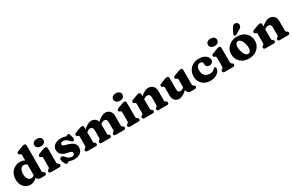

<svg xmlns="http://www.w3.org/2000/svg" viewBox="203 -2297 5880 3858"><g transform="rotate(-30 3143.0 -367.5)"><path d="M395.8 -100.8 387.8 -104V-580.4Q387.8 -600.8 382.4 -608.6Q376.9 -616.4 367.6 -620.4L352.6 -623.6Q342.3 -628.8 335.9 -636.5Q329.4 -644.2 329.4 -656.4Q329.4 -670.2 337.9 -679.8Q346.3 -689.4 364.6 -696.2L460.4 -732.2Q482.3 -740.7 497.2 -744.9Q512.1 -749.2 527.8 -749.2Q544.8 -749.2 554.6 -738Q564.4 -726.8 564.4 -709.2V-125.8Q564.4 -102.9 568.9 -93.8Q573.5 -84.7 581.4 -79.8L592 -74.8Q603.4 -68 609.6 -59Q615.8 -50 615.8 -36.8Q615.8 -19.7 604.9 -9.8Q594.1 0 574.8 0H475Q442.3 0 419.1 -21.2Q395.8 -42.5 395.8 -73.4ZM30.1 -224.7Q30.1 -305 62.9 -365Q95.7 -425 152.1 -458.1Q208.5 -491.3 278.9 -491.3Q339.6 -491.3 385.8 -463.6Q432 -436 463.1 -383L416.1 -324.3Q395.5 -365 369.4 -382.1Q343.3 -399.2 313.5 -399.2Q284.5 -399.2 261.8 -381.3Q239.1 -363.4 226.1 -328.8Q213.2 -294.1 213.2 -244.2Q213.2 -193.2 226.9 -159.2Q240.6 -125.2 264.2 -108.1Q287.9 -91.1 317.6 -91.1Q349.3 -91.1 375.5 -110Q401.8 -128.9 421.5 -167.1L451.4 -129.3Q410.7 -63.1 357.5 -24.8Q304.3 13.4 238.1 13.4Q178.2 13.4 131.3 -17.1Q84.3 -47.6 57.2 -101.2Q30.1 -154.8 30.1 -224.7Z M905.1 -450.2V-125.8Q905.1 -102.9 909.6 -93.8Q914.2 -84.7 922.1 -79.8L932.7 -74.8Q944.1 -68 950.3 -59Q956.5 -50 956.5 -36.8Q956.5 -19.6 945.6 -9.8Q934.8 0 915.5 0H717.9Q699.1 0 688 -9.8Q676.9 -19.6 676.9 -36.8Q676.9 -50 683.1 -59Q689.3 -68 700.7 -74.8L711.5 -79.8Q719.8 -84.7 724.2 -93.8Q728.5 -102.9 728.5 -125.8V-321.4Q728.5 -341.8 723.1 -349.6Q717.6 -357.4 708.3 -361.4L693.3 -364.6Q683 -370.2 676.6 -377.7Q670.1 -385.2 670.1 -397.4Q670.1 -411.2 678.6 -420.8Q687 -430.4 705.3 -437.2L801.1 -473.2Q823 -481.7 837.9 -485.9Q852.8 -490.2 868.5 -490.2Q885.5 -490.2 895.3 -479Q905.1 -467.8 905.1 -450.2ZM804.9 -550.2Q756.5 -550.2 727.9 -573.7Q699.3 -597.1 699.3 -636.8Q699.3 -676 727.9 -699Q756.5 -722 804.9 -722Q853.6 -722 882.2 -699Q910.9 -676 910.9 -636.8Q910.9 -597.1 882.2 -573.7Q853.6 -550.2 804.9 -550.2Z M1236.8 -421Q1207.2 -421 1192.5 -408.7Q1177.9 -396.4 1177.9 -378.6Q1177.9 -365.9 1185.4 -356.2Q1193 -346.5 1206.3 -339.5Q1219.7 -332.6 1237.8 -328.5Q1314.4 -312.5 1363 -288.2Q1411.6 -263.9 1434.6 -230Q1457.7 -196.2 1457.7 -151.8Q1457.7 -77.8 1406.4 -32.8Q1355.1 12.2 1249.1 12.2Q1221.1 12.2 1199.3 6.9Q1177.6 1.7 1161.8 -3.6Q1146.1 -8.8 1135.5 -8.8Q1125.2 -8.8 1118 -3.3Q1110.8 2.2 1103.7 7.7Q1096.6 13.2 1086.5 13.2Q1072.9 13.2 1061.5 3.8Q1050.1 -5.5 1041.5 -26.6L1017.7 -83.6Q1005.9 -113.5 1012.6 -134.3Q1019.2 -155.1 1036.7 -161.4Q1054.6 -167.6 1075.5 -160.7Q1096.4 -153.8 1110.7 -135.8Q1127.7 -113.2 1147.2 -95.6Q1166.7 -78 1190.1 -67.8Q1213.5 -57.6 1241.9 -57.6Q1273.8 -57.6 1289.1 -71.9Q1304.3 -86.3 1304.3 -108.4Q1304.3 -123.9 1295.6 -135Q1286.9 -146 1269.2 -153.4Q1251.6 -160.8 1225.1 -165.2Q1156.1 -174.9 1111.8 -197.6Q1067.4 -220.2 1046 -255.1Q1024.6 -289.9 1024.6 -335.6Q1024.6 -381.9 1050.4 -417Q1076.2 -452.1 1121.9 -471.8Q1167.6 -491.6 1227.5 -491.6Q1264.1 -491.6 1287.3 -486.3Q1310.6 -481.1 1323.6 -475.8Q1336.6 -470.6 1342.1 -470.6Q1351.9 -470.6 1359.9 -475.8Q1367.9 -481.1 1375.7 -486.3Q1383.6 -491.6 1392.9 -491.6Q1404.6 -491.6 1414.4 -483.1Q1424.2 -474.7 1429.3 -454.6L1447.5 -388.8Q1453.9 -365 1449.8 -344.2Q1445.7 -323.5 1426.1 -318.2Q1411.2 -314.3 1394.8 -323.2Q1378.5 -332 1363.9 -350.8Q1340.4 -383.9 1307.4 -402.5Q1274.5 -421 1236.8 -421Z M1751.5 -450.2V-125.8Q1751.5 -100.5 1755.2 -90.6Q1759 -80.7 1767.7 -75.8L1779.1 -70Q1798.1 -58 1798.1 -36.8Q1798.1 0 1761.1 0H1565.9Q1547.1 0 1536 -9.8Q1524.9 -19.6 1524.9 -36.8Q1524.9 -50 1531.1 -59Q1537.3 -68 1548.7 -74.8L1559.5 -79.8Q1567.8 -84.7 1572.2 -93.8Q1576.5 -102.9 1576.5 -125.8V-321.4Q1576.5 -341.8 1571.1 -349.6Q1565.6 -357.4 1556.3 -361.4L1541.3 -364.6Q1531 -370.2 1524.6 -377.7Q1518.1 -385.2 1518.1 -397.4Q1518.1 -411.2 1526.6 -420.8Q1535 -430.4 1553.3 -437.2L1647.5 -473.2Q1669.4 -481.7 1684.3 -485.9Q1699.2 -490.2 1714.9 -490.2Q1731.9 -490.2 1741.7 -479Q1751.5 -467.8 1751.5 -450.2ZM1737.9 -315.8 1704.1 -354.6 1728.5 -377.6Q1793.6 -439.4 1842.7 -465.5Q1891.9 -491.6 1933.8 -491.6Q1997.5 -491.6 2037.2 -448.7Q2076.9 -405.9 2076.9 -336.4V-125.8Q2076.9 -100.5 2080.6 -90.8Q2084.4 -81.1 2093.1 -75.8L2104.5 -70Q2123.5 -58 2123.5 -36.8Q2123.5 0 2086.5 0H1892.1Q1855.1 0 1855.1 -36.8Q1855.1 -58 1874.1 -70L1885.7 -75.8Q1894.4 -80.7 1898.2 -90.6Q1901.9 -100.5 1901.9 -125.8V-293.6Q1901.9 -330.2 1885.1 -349.2Q1868.3 -368.2 1839.4 -368.2Q1820.4 -368.2 1799.7 -360.2Q1779.1 -352.2 1756.9 -332.6ZM2064.9 -316.4 2031.1 -355.6 2052.9 -376.6Q2117.8 -439.1 2167 -465.3Q2216.3 -491.6 2258.2 -491.6Q2321.9 -491.6 2361.6 -448.7Q2401.3 -405.9 2401.3 -336.4V-125.8Q2401.3 -102.9 2405.8 -93.8Q2410.4 -84.7 2418.3 -79.8L2428.9 -74.8Q2440.3 -67.2 2446.5 -58.6Q2452.7 -50 2452.7 -36.8Q2452.7 -19.6 2441.8 -9.8Q2431 0 2411.7 0H2216.5Q2179.5 0 2179.5 -36.8Q2179.5 -58 2198.5 -70L2210.1 -75.8Q2218.8 -80.7 2222.6 -90.6Q2226.3 -100.5 2226.3 -125.8V-293.6Q2226.3 -330.2 2209.5 -349.2Q2192.7 -368.2 2163.8 -368.2Q2144.8 -368.2 2124 -359.9Q2103.3 -351.6 2081.3 -331.2Z M2737.6 -450.2V-125.8Q2737.6 -102.9 2742.1 -93.8Q2746.7 -84.7 2754.6 -79.8L2765.2 -74.8Q2776.6 -68 2782.8 -59Q2789 -50 2789 -36.8Q2789 -19.6 2778.1 -9.8Q2767.3 0 2748 0H2550.4Q2531.6 0 2520.5 -9.8Q2509.4 -19.6 2509.4 -36.8Q2509.4 -50 2515.6 -59Q2521.8 -68 2533.2 -74.8L2544 -79.8Q2552.3 -84.7 2556.7 -93.8Q2561 -102.9 2561 -125.8V-321.4Q2561 -341.8 2555.6 -349.6Q2550.1 -357.4 2540.8 -361.4L2525.8 -364.6Q2515.5 -370.2 2509.1 -377.7Q2502.6 -385.2 2502.6 -397.4Q2502.6 -411.2 2511.1 -420.8Q2519.5 -430.4 2537.8 -437.2L2633.6 -473.2Q2655.5 -481.7 2670.4 -485.9Q2685.3 -490.2 2701 -490.2Q2718 -490.2 2727.8 -479Q2737.6 -467.8 2737.6 -450.2ZM2637.4 -550.2Q2589 -550.2 2560.4 -573.7Q2531.8 -597.1 2531.8 -636.8Q2531.8 -676 2560.4 -699Q2589 -722 2637.4 -722Q2686.1 -722 2714.7 -699Q2743.4 -676 2743.4 -636.8Q2743.4 -597.1 2714.7 -573.7Q2686.1 -550.2 2637.4 -550.2Z M3074.1 -450.2V-125.8Q3074.1 -100.5 3077.8 -90.6Q3081.6 -80.7 3090.3 -75.8L3101.7 -70Q3120.7 -58 3120.7 -36.8Q3120.7 0 3083.7 0H2886.9Q2868.1 0 2857 -9.8Q2845.9 -19.6 2845.9 -36.8Q2845.9 -50 2852.1 -59Q2858.3 -68 2869.7 -74.8L2880.5 -79.8Q2888.8 -84.7 2893.2 -93.8Q2897.5 -102.9 2897.5 -125.8V-321.4Q2897.5 -341.8 2892.1 -349.6Q2886.6 -357.4 2877.3 -361.4L2862.3 -364.6Q2852 -370.2 2845.6 -377.7Q2839.1 -385.2 2839.1 -397.4Q2839.1 -411.2 2847.6 -420.8Q2856 -430.4 2874.3 -437.2L2970.1 -473.2Q2992 -481.7 3006.9 -485.9Q3021.8 -490.2 3037.5 -490.2Q3054.5 -490.2 3064.3 -479Q3074.1 -467.8 3074.1 -450.2ZM3056.5 -315.8 3022.7 -354.6 3047.1 -377.6Q3112.6 -439.8 3162.9 -465.7Q3213.3 -491.6 3256.4 -491.6Q3322.1 -491.6 3362.8 -448.7Q3403.5 -405.9 3403.5 -336.4V-125.8Q3403.5 -102.9 3407.8 -93.6Q3412.2 -84.3 3420.5 -79.8L3431.1 -74.8Q3442.5 -67.2 3448.7 -58.6Q3454.9 -50 3454.9 -36.8Q3454.9 -19.6 3444 -9.8Q3433.2 0 3413.9 0H3217.1Q3180.1 0 3180.1 -36.8Q3180.1 -58 3199.1 -70L3210.7 -75.8Q3219.4 -80.7 3223.2 -90.6Q3226.9 -100.5 3226.9 -125.8V-293.6Q3226.9 -329.8 3209.5 -349Q3192.1 -368.2 3161.2 -368.2Q3141.4 -368.2 3119.5 -360.4Q3097.7 -352.6 3075.5 -332.6Z M3879.1 -79V-104.6L3871.1 -107.7V-321.4Q3871.1 -341.8 3865.7 -349.6Q3860.2 -357.4 3850.9 -361.4L3835.9 -364.6Q3825.6 -370.2 3819.1 -377.7Q3812.7 -385.2 3812.7 -397.4Q3812.7 -411.2 3821.1 -420.8Q3829.6 -430.4 3847.9 -437.2L3943.7 -473.2Q3965.6 -481.7 3980.5 -485.9Q3995.4 -490.2 4011.1 -490.2Q4028.1 -490.2 4037.9 -479Q4047.7 -467.8 4047.7 -450.2V-125.8Q4047.7 -102.9 4052.2 -93.8Q4056.8 -84.7 4064.7 -79.8L4075.3 -74.8Q4086.8 -68 4092.9 -59Q4099.1 -50 4099.1 -36.8Q4099.1 -19.7 4088.2 -9.8Q4077.4 0 4058.1 0H3958.3Q3925.6 0 3902.3 -22.2Q3879.1 -44.5 3879.1 -79ZM3551.5 -141.6V-321.4Q3551.5 -341.8 3546.1 -349.6Q3540.6 -357.4 3531.3 -361.4L3516.3 -364.6Q3506 -370.2 3499.6 -377.7Q3493.1 -385.2 3493.1 -397.4Q3493.1 -411.2 3501.6 -420.8Q3510 -430.4 3528.3 -437.2L3624.1 -473.2Q3646 -481.7 3660.9 -485.9Q3675.8 -490.2 3691.5 -490.2Q3708.5 -490.2 3718.3 -479Q3728.1 -467.8 3728.1 -450.2V-184.4Q3728.1 -147.8 3743.8 -128.8Q3759.5 -109.8 3786.9 -109.8Q3805.4 -109.8 3824.9 -117.6Q3844.5 -125.5 3865.7 -144.6L3884.7 -162.2L3918.5 -123.4L3894.1 -100.4Q3830 -39.6 3781.8 -13Q3733.5 13.6 3691.7 13.6Q3629.5 13.6 3590.5 -29.4Q3551.5 -72.5 3551.5 -141.6Z M4639.7 -343.8Q4639.7 -309.9 4615.2 -286.8Q4590.8 -263.7 4550.1 -263.7Q4510.5 -263.7 4490.4 -285.1Q4470.3 -306.4 4470.3 -340.1V-355.4Q4470.3 -378.8 4453.2 -392.7Q4436.1 -406.6 4407.3 -406.6Q4382.8 -406.6 4362.6 -392.5Q4342.5 -378.4 4330.4 -351.3Q4318.4 -324.2 4318.4 -284.9Q4318.4 -229.4 4338.8 -191.6Q4359.3 -153.8 4394.2 -134.8Q4429.2 -115.9 4472.9 -115.9Q4513.1 -115.9 4540.3 -128.1Q4567.6 -140.3 4589.4 -161.9Q4601.8 -171.9 4608.5 -176Q4615.2 -180.1 4621.8 -179.7Q4632.2 -179.3 4637.8 -172Q4643.5 -164.8 4643.4 -149.3Q4642.9 -106.7 4614.4 -69.4Q4586 -32.2 4535.7 -9.4Q4485.4 13.3 4419.3 13.3Q4344.7 13.3 4286.2 -17Q4227.8 -47.2 4194.4 -101.3Q4161 -155.4 4161 -227.2Q4161 -302.9 4194.1 -362.7Q4227.1 -422.5 4287.4 -456.9Q4347.7 -491.4 4429.5 -491.4Q4494.4 -491.4 4541.5 -471.3Q4588.6 -451.2 4614.1 -417.7Q4639.7 -384.3 4639.7 -343.8Z M4934.6 -450.2V-125.8Q4934.6 -102.9 4939.1 -93.8Q4943.7 -84.7 4951.6 -79.8L4962.2 -74.8Q4973.6 -68 4979.8 -59Q4986 -50 4986 -36.8Q4986 -19.6 4975.1 -9.8Q4964.3 0 4945 0H4747.4Q4728.6 0 4717.5 -9.8Q4706.4 -19.6 4706.4 -36.8Q4706.4 -50 4712.6 -59Q4718.8 -68 4730.2 -74.8L4741 -79.8Q4749.3 -84.7 4753.7 -93.8Q4758 -102.9 4758 -125.8V-321.4Q4758 -341.8 4752.6 -349.6Q4747.1 -357.4 4737.8 -361.4L4722.8 -364.6Q4712.5 -370.2 4706.1 -377.7Q4699.6 -385.2 4699.6 -397.4Q4699.6 -411.2 4708.1 -420.8Q4716.5 -430.4 4734.8 -437.2L4830.6 -473.2Q4852.5 -481.7 4867.4 -485.9Q4882.3 -490.2 4898 -490.2Q4915 -490.2 4924.8 -479Q4934.6 -467.8 4934.6 -450.2ZM4834.4 -550.2Q4786 -550.2 4757.4 -573.7Q4728.8 -597.1 4728.8 -636.8Q4728.8 -676 4757.4 -699Q4786 -722 4834.4 -722Q4883.1 -722 4911.7 -699Q4940.4 -676 4940.4 -636.8Q4940.4 -597.1 4911.7 -573.7Q4883.1 -550.2 4834.4 -550.2Z M5317.5 -491.4Q5399.2 -491.4 5460.2 -459Q5521.3 -426.7 5555.1 -369.5Q5589 -312.4 5589 -237.3Q5589 -166.1 5553.9 -109.4Q5518.9 -52.7 5456.2 -19.7Q5393.5 13.3 5310.9 13.3Q5229.6 13.3 5168.6 -18.9Q5107.5 -51.1 5073.5 -108.8Q5039.5 -166.5 5039.5 -242.9Q5039.5 -312.4 5074.6 -368.7Q5109.6 -425.1 5172.1 -458.2Q5234.6 -491.4 5317.5 -491.4ZM5355.9 -78.2Q5379.4 -83.7 5393.5 -107.2Q5407.6 -130.7 5410.1 -169.3Q5412.6 -208 5400.1 -258.2Q5387.1 -311.6 5367.1 -345.3Q5347.1 -378.9 5323.4 -393.1Q5299.6 -407.2 5275.2 -401.2Q5252.3 -396.1 5237.6 -373.4Q5222.9 -350.7 5220.1 -312.3Q5217.4 -273.9 5230.2 -221Q5243.3 -167.4 5263.3 -133.9Q5283.3 -100.5 5307.4 -86.6Q5331.6 -72.7 5355.9 -78.2ZM5322.1 -659.6Q5340.7 -699.2 5364 -722.1Q5387.2 -745.1 5424.1 -738.6Q5455.6 -733 5471.2 -708.9Q5486.8 -684.9 5482.1 -657.9Q5477.4 -631.6 5459.7 -613.5Q5442.1 -595.3 5406.4 -577L5326.4 -530.9Q5314.8 -525.3 5301.7 -525.7Q5288.6 -526 5280.9 -534Q5272.2 -543.3 5274.1 -554.7Q5275.9 -566.1 5281.5 -578.8Z M5882.1 -450.2V-125.8Q5882.1 -100.5 5885.8 -90.6Q5889.6 -80.7 5898.3 -75.8L5909.7 -70Q5928.7 -58 5928.7 -36.8Q5928.7 0 5891.7 0H5694.9Q5676.1 0 5665 -9.8Q5653.9 -19.6 5653.9 -36.8Q5653.9 -50 5660.1 -59Q5666.3 -68 5677.7 -74.8L5688.5 -79.8Q5696.8 -84.7 5701.2 -93.8Q5705.5 -102.9 5705.5 -125.8V-321.4Q5705.5 -341.8 5700.1 -349.6Q5694.6 -357.4 5685.3 -361.4L5670.3 -364.6Q5660 -370.2 5653.6 -377.7Q5647.1 -385.2 5647.1 -397.4Q5647.1 -411.2 5655.6 -420.8Q5664 -430.4 5682.3 -437.2L5778.1 -473.2Q5800 -481.7 5814.9 -485.9Q5829.8 -490.2 5845.5 -490.2Q5862.5 -490.2 5872.3 -479Q5882.1 -467.8 5882.1 -450.2ZM5864.5 -315.8 5830.7 -354.6 5855.1 -377.6Q5920.6 -439.8 5970.9 -465.7Q6021.3 -491.6 6064.4 -491.6Q6130.1 -491.6 6170.8 -448.7Q6211.5 -405.9 6211.5 -336.4V-125.8Q6211.5 -102.9 6215.8 -93.6Q6220.2 -84.3 6228.5 -79.8L6239.1 -74.8Q6250.5 -67.2 6256.7 -58.6Q6262.9 -50 6262.9 -36.8Q6262.9 -19.6 6252 -9.8Q6241.2 0 6221.9 0H6025.1Q5988.1 0 5988.1 -36.8Q5988.1 -58 6007.1 -70L6018.7 -75.8Q6027.4 -80.7 6031.2 -90.6Q6034.9 -100.5 6034.9 -125.8V-293.6Q6034.9 -329.8 6017.5 -349Q6000.1 -368.2 5969.2 -368.2Q5949.4 -368.2 5927.5 -360.4Q5905.7 -352.6 5883.5 -332.6Z"/></g></svg>

Font: Fraunces SuperSoft Wonky
Style: Regular
Weight: 900
Version: Version 1.000;[b76b70a41]